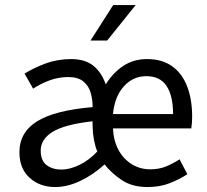

<svg xmlns="http://www.w3.org/2000/svg" viewBox="-20 -735 825 767"><path d="M200.7 12.2Q139.2 12.2 98.4 -24.7Q57.6 -61.5 57.6 -127Q57.6 -206.5 128.4 -250.5Q199.2 -294.4 350.1 -307.1Q350.1 -337.4 342 -365Q334 -392.6 312.7 -409.9Q291.5 -427.2 252.4 -427.2Q213.9 -427.2 177.7 -413.8Q141.6 -400.4 112.3 -380.9L78.1 -440.9Q112.8 -462.9 161.1 -481Q209.5 -499 263.7 -499Q320.8 -499 353.8 -471.7Q386.7 -444.3 402.3 -397.9Q431.2 -444.3 472.4 -471.7Q513.7 -499 567.4 -499Q627.4 -499 667.5 -470.5Q707.5 -441.9 727.5 -390.1Q747.6 -338.4 747.6 -269Q747.6 -255.4 746.6 -243.2Q745.6 -231 744.1 -222.2H431.2Q433.6 -172.4 453.6 -135.7Q473.6 -99.1 506.6 -78.9Q539.6 -58.6 580.1 -58.6Q614.7 -58.6 642.6 -69.8Q670.4 -81.1 697.3 -98.6L728.5 -39.1Q696.3 -18.1 657.2 -2.9Q618.2 12.2 569.3 12.2Q508.8 12.2 467.5 -14.9Q426.3 -42 397.9 -78.1Q348.6 -34.2 298.1 -11Q247.6 12.2 200.7 12.2ZM225.6 -57.6Q258.8 -57.6 297.6 -76.4Q336.4 -95.2 368.7 -129.9Q360.8 -148.4 355.7 -174.6Q350.6 -200.7 350.1 -227.5L349.6 -250.5Q237.8 -237.8 190.2 -208.3Q142.6 -178.7 142.6 -133.3Q142.6 -93.3 166.3 -75.4Q189.9 -57.6 225.6 -57.6ZM431.2 -279.3H671.4Q671.4 -352.1 645.5 -391.4Q619.6 -430.7 564.9 -430.7Q511.2 -430.7 474.6 -389.9Q438 -349.1 431.2 -279.3ZM341.8 -573.2 432.1 -714.8H522L408.2 -573.2Z"/></svg>

Font: Varta Light Medium
Style: Regular
Weight: 500
Version: Version 1.004